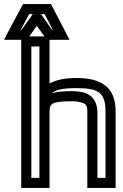

<svg xmlns="http://www.w3.org/2000/svg" viewBox="-88 -905 608 950"><path d="M107 -349V-300V-25H67V-675H107V-425V-349ZM291 -469C398 -469 434 -447 434 -355V-25H394V-349C394 -397 372 -434 328 -447C311 -451 289 -454 265 -454C225 -454 193 -451 169 -444C187 -461 224 -469 291 -469ZM57 -725 94 -777 132 -725H57ZM-27 -708H17V-700V0V25H42H132H157V0V-349C157 -373 160 -383 171 -391C183 -399 211 -404 265 -404C286 -404 301 -402 314 -398C339 -391 344 -384 344 -349V0V25H369H459H484V0V-355C484 -474 413 -519 291 -519C235 -519 189 -510 157 -492V-700V-708H215H256L237 -745L171 -872L164 -885H149H42H27L19 -872L-49 -745L-68 -708H-27ZM115 -835H133L173 -758H169L115 -835ZM15 -758 56 -835H74L19 -758H15Z"/></svg>

Font: Gamestation DisplayOutline
Style: Regular
Weight: 400
Designer: Jonas Hecksher
Foundry: Jonas Hecksher, Playtypeª, e-types AS
Version: Version 1.003